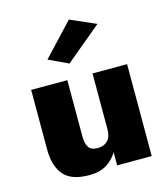

<svg xmlns="http://www.w3.org/2000/svg" viewBox="-112 -829 814 928"><g transform="rotate(-15 295.0 -365.0)"><path d="M447 -685 267 -535 169 -581 319 -741ZM236 -180Q236 -144 248 -124.5Q260 -105 293 -105Q325 -105 343.5 -124Q362 -143 362 -180V-460H535V0H362V-66Q342 -31 307.5 -10Q273 11 221 11Q131 11 93 -34Q55 -79 55 -162V-460H236Z"/></g></svg>

Font: Jost* Heavy
Style: Regular
Weight: 800
Version: Version 3.7